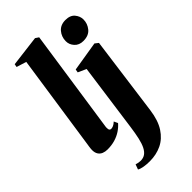

<svg xmlns="http://www.w3.org/2000/svg" viewBox="-323 -893 1223 1223"><g transform="rotate(-45 289.0 -281.0)"><path d="M193.5 -96Q193 -77.5 197.2 -71.2Q201.5 -65 209.5 -65Q218 -65 229 -69.5Q240 -74 254 -87L266.5 -60.5Q248.5 -39.5 224 -23.2Q199.5 -7 168.8 2.2Q138 11.5 100.5 11.5Q80 11.5 63.5 4.8Q47 -2 37.2 -17Q27.5 -32 27.5 -56Q27.5 -61 28.2 -68.5Q29 -76 30.2 -85.2Q31.5 -94.5 33 -103L128.5 -749.5L62 -770L66 -791L275 -817L297.5 -802ZM469.5 26.5Q458.5 108.5 425.8 158.8Q393 209 344.8 232Q296.5 255 238 255Q209.5 255 185.5 251Q161.5 247 147 238.5L159.5 204.5Q169 207.5 179.5 209.5Q190 211.5 199 211.5Q222.5 211.5 239.5 199.8Q256.5 188 268.8 163.8Q281 139.5 289.5 102Q298 64.5 305 13.5L368.5 -445.5L313 -470.5L317 -492.5L518.5 -525.5L541.5 -507.5ZM480.5 -586Q442.5 -586 420.8 -610.2Q399 -634.5 399.5 -665Q400 -704.5 424.5 -733.2Q449 -762 493 -762Q536.5 -762 557 -737Q577.5 -712 577.5 -683Q577.5 -645.5 553.2 -615.8Q529 -586 480.5 -586Z"/></g></svg>

Font: Merriweather 120pt Black
Style: Italic
Weight: 900
Italic angle: -7.8°
Version: Version 2.101